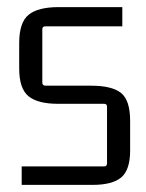

<svg xmlns="http://www.w3.org/2000/svg" viewBox="-20 -516 410 540"><path d="M240 4H41V-48H273Q281 -48 281 -57V-216Q281 -224 273 -224H144Q86 -224 60 -245.5Q34 -267 34 -323V-395Q34 -453 60.5 -474.5Q87 -496 145 -496H324V-442H108Q99 -442 99 -434V-284Q99 -275 108 -275H236Q295 -275 320.5 -254.5Q346 -234 346 -176V-93Q346 -38 321 -17Q296 4 240 4Z"/></svg>

Font: Gemunu Libre ExtraLight Light
Style: Regular
Weight: 300
Version: Version 1.100